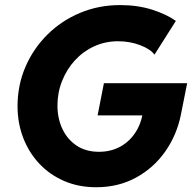

<svg xmlns="http://www.w3.org/2000/svg" viewBox="-20 -748 783 775"><path d="M368.2 7.8Q296.9 7.8 238.5 -17.6Q180.2 -43 138.2 -87.9Q96.2 -132.8 73.5 -192.1Q50.8 -251.5 50.8 -319.3Q50.8 -404.3 82.8 -478.3Q114.7 -552.2 171.4 -608.4Q228 -664.6 303.2 -696Q378.4 -727.5 464.8 -727.5Q535.6 -727.5 594 -709Q652.3 -690.4 689.9 -663.6L603.5 -527.3Q587.4 -549.8 545.7 -565.7Q503.9 -581.5 456.5 -581.5Q404.8 -581.5 360.1 -561Q315.4 -540.5 282.2 -504.2Q249 -467.8 230.5 -420.9Q211.9 -374 211.9 -321.8Q211.9 -270 231.9 -227.5Q252 -185.1 289.3 -160.2Q326.7 -135.3 379.4 -135.3Q428.7 -135.3 467.5 -157.2Q506.3 -179.2 530.3 -219Q554.2 -258.8 559.1 -313L628.4 -282.2H374L399.4 -412.1H735.4L710.4 -286.1Q693.8 -203.1 647 -136.5Q600.1 -69.8 528.8 -31Q457.5 7.8 368.2 7.8Z"/></svg>

Font: Reddit Sans ExtraBold
Style: Italic
Weight: 800
Italic angle: -11.25°
Designer: Stephen Hutchings
Version: Version 1.013